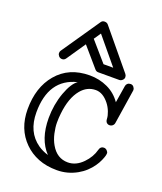

<svg xmlns="http://www.w3.org/2000/svg" viewBox="-153 -920 881 1044"><g transform="rotate(20 287.0 -398.0)"><path d="M228 -35.2Q163.1 -103 163.1 -226.1Q163.1 -303.2 188.5 -374Q213.4 -441.9 245.1 -462.9Q89.8 -424.8 89.8 -231.9Q89.8 -118.2 168.9 -63Q194.8 -44.9 228 -35.2ZM513.2 -324.2Q511.7 -314.5 504.2 -308.1Q496.6 -301.8 486.8 -301.8Q477.1 -301.8 470 -308.6Q462.9 -315.4 462.4 -331.3Q461.9 -347.2 453.1 -370.1Q444.3 -393.1 429.2 -412.1Q394 -456.1 353 -456.1Q302.7 -456.1 268.1 -414.1Q226.6 -363.8 216.8 -270Q213.9 -245.1 213.9 -218Q213.9 -190.9 221.4 -156.7Q229 -122.6 244.6 -95.7Q279.8 -34.2 342.8 -34.2Q389.6 -34.2 428.7 -74.2Q464.4 -110.8 476.1 -155.8Q481.4 -176.8 501 -176.8Q511.7 -176.8 519.3 -168.7Q526.9 -160.6 526.9 -154.3Q526.9 -147.9 524.7 -138.9Q522.5 -129.9 514.2 -110.8Q505.9 -91.8 492.4 -72.8Q479 -53.7 460 -35.9Q440.9 -18.1 416.5 -4.4Q362.3 25.9 301.5 25.9Q240.7 25.9 193.4 7.1Q146 -11.7 111.8 -45.9Q39.1 -117.7 39.1 -231.9Q39.1 -358.9 105.5 -437.5Q174.8 -520 294.9 -520Q350.6 -520 398.4 -497.8Q446.3 -475.6 477.1 -431.2L493.2 -530.8Q494.6 -540 501.7 -545.9Q508.8 -551.8 519.5 -551.8Q530.3 -551.8 537.1 -543.5Q543.9 -535.2 543.9 -526.9V-522.9ZM399.4 -602.5 273.4 -754.4 246.1 -714.4 343.3 -602.5ZM331.1 -551.3Q319.8 -551.3 312 -560.5L216.3 -671.4L142.1 -562.5Q134.3 -551.3 122.1 -551.3Q109.9 -551.3 102.5 -559.6Q95.2 -567.9 95.2 -576.9Q95.2 -585.9 99.1 -591.3L250 -811.5Q256.8 -822.3 270.3 -822.3Q283.7 -822.3 291 -813.5L473.1 -593.3Q479 -585.9 479 -576.2Q479 -566.4 470.7 -558.8Q462.4 -551.3 453.1 -551.3Z"/></g></svg>

Font: Ribeye Marrow
Style: Regular
Weight: 400
Designer: Astigmatic (AOETI)
Foundry: Astigmatic (AOETI)
Version: Version 1.000